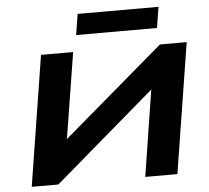

<svg xmlns="http://www.w3.org/2000/svg" viewBox="-59 -972 1130 1036"><g transform="rotate(-5 505.5 -454.0)"><path d="M71 0 183 -705H357L283 -243L280 -238L827 -705H972L860 0H686L759 -465L763 -470L215 0ZM381 -795 399 -908H837L819 -795Z"/></g></svg>

Font: Nunito Sans 7pt Expanded ExtraBold
Style: Italic
Weight: 800
Width: 7
Italic angle: -9°
Designer: Vernon Adams
Foundry: Vernon Adams
Version: Version 3.101;gftools[0.9.27]